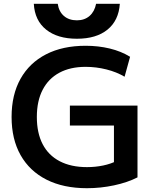

<svg xmlns="http://www.w3.org/2000/svg" viewBox="-20 -981 813 1011"><path d="M438 10Q314 10 225 -35Q136 -80 88.5 -164Q41 -248 41 -365Q41 -482 88 -566Q135 -650 222.5 -695Q310 -740 431 -740Q498 -740 558 -725.5Q618 -711 665 -682L636 -577Q594 -602 540 -615.5Q486 -629 431 -629Q350 -629 292.5 -598Q235 -567 204.5 -508Q174 -449 174 -365Q174 -281 204.5 -222Q235 -163 294.5 -132Q354 -101 438 -101Q482 -101 523 -109.5Q564 -118 597 -135L580 -95V-320H348V-425H704V-47Q651 -20 580.5 -5Q510 10 438 10ZM385 -777Q283 -777 223 -825Q163 -873 158 -961H284Q290 -920 316.5 -897Q343 -874 385 -874Q425 -874 451.5 -897Q478 -920 486 -961H611Q605 -873 546 -825Q487 -777 385 -777Z"/></svg>

Font: M PLUS 1 SemiBold
Style: Regular
Weight: 600
Designer: Coji Morishita
Foundry: UNDERFOREST DESIGN
Version: Version 1.001